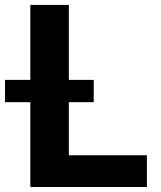

<svg xmlns="http://www.w3.org/2000/svg" viewBox="-58 -747 645 767"><path d="M63.2 -338.8V0H528.8V-126.8H217V-338.8H316.4V-427.9H217V-727.3H63.2V-427.9H-38V-338.8Z"/></svg>

Font: Inter-Hewn
Style: Bold
Weight: 700
Designer: Rasmus Andersson
Foundry: rsms
Version: Version 3.012;git-f93a4a705